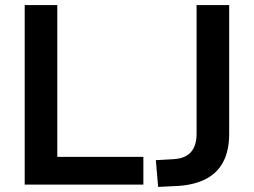

<svg xmlns="http://www.w3.org/2000/svg" viewBox="-20 -725 997 754"><path d="M77 0V-705H205V-109H543V0ZM601 9 592 -96 663 -100Q693 -102 712.5 -113.5Q732 -125 742 -146.5Q752 -168 752 -198V-705H880V-199Q880 -136 858 -92Q836 -48 792 -24Q748 0 683 5Z"/></svg>

Font: Nunito Sans 12pt ExtraLight 12pt
Style: Bold
Weight: 700
Version: Version 3.101;gftools[0.9.27]